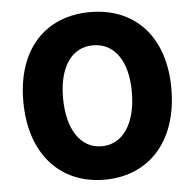

<svg xmlns="http://www.w3.org/2000/svg" viewBox="-54 -812 894 881"><g transform="rotate(-5 393.0 -372.0)"><path d="M393 14C596 14 734 -132 734 -376C734 -619 596 -758 393 -758C190 -758 52 -620 52 -376C52 -132 190 14 393 14ZM393 -140C295 -140 235 -232 235 -376C235 -520 295 -605 393 -605C491 -605 552 -520 552 -376C552 -232 491 -140 393 -140Z"/></g></svg>

Font: Noto Sans CJK HK Black
Style: Regular
Weight: 900
Designer: Ryoko NISHIZUKA 西塚涼子 (kana, bopomofo & ideographs); Paul D. Hunt (Latin, Greek & Cyrillic); Sandoll Communications 산돌커뮤니
Foundry: Adobe
Version: Version 2.004;hotconv 1.0.118;makeotfexe 2.5.65603